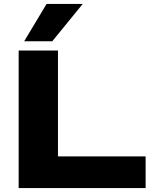

<svg xmlns="http://www.w3.org/2000/svg" viewBox="-20 -957 787 977"><path d="M75 0V-700H275V-161H721V0ZM103 -747 217 -937H401L246 -747Z"/></svg>

Font: Georama Extended
Style: Bold
Weight: 700
Width: 7
Designer: Jean-Baptiste Levee
Foundry: Production Type
Version: Version 1.000